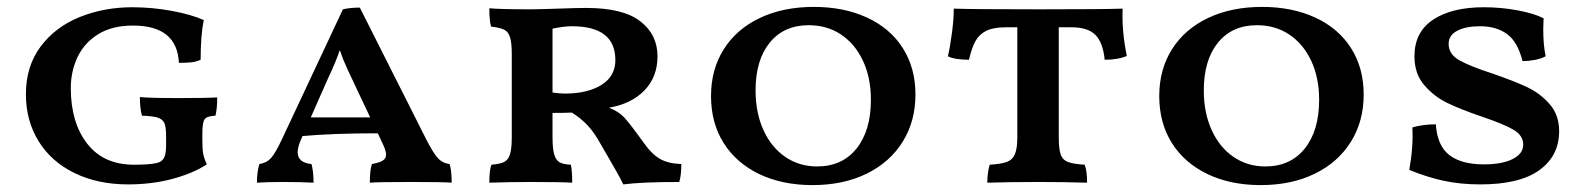

<svg xmlns="http://www.w3.org/2000/svg" viewBox="-20 -527 4599 556"><path d="M55 -254Q55 -335 97.5 -392Q140 -449 210.5 -477.5Q281 -506 363 -506Q421 -506 477.5 -495.5Q534 -485 570 -469Q561 -425 561 -354Q548 -348 533.5 -346.5Q519 -345 498 -345Q493 -453 365 -453Q305 -453 264.5 -428Q224 -403 204.5 -361.5Q185 -320 185 -272Q185 -172 232.5 -111Q280 -50 368 -50Q413 -50 434 -55Q448 -58 454.5 -69Q461 -80 461 -107V-134Q461 -159 456 -170.5Q451 -182 436.5 -186.5Q422 -191 391 -192Q385 -215 385 -246Q412 -243 498 -243Q584 -243 609 -245Q609 -213 604 -192Q579 -191 572.5 -181.5Q566 -172 566 -141V-119Q566 -95 568.5 -81.5Q571 -68 579 -51Q539 -25 479.5 -9Q420 7 351 7Q263 7 195.5 -26Q128 -59 91.5 -118.5Q55 -178 55 -254Z M1288 2Q1263 0 1173 0Q1075 0 1051 2Q1051 -35 1057 -52Q1079 -56 1088.5 -62Q1098 -68 1098 -80Q1098 -89 1090 -107L1074 -141Q945 -141 856 -133L850 -119Q842 -100 842 -86Q842 -56 882 -52Q888 -30 888 2Q850 0 799 0Q756 0 724 2Q724 -28 731 -52Q752 -55 765 -69.5Q778 -84 798 -127L973 -500Q994 -505 1022 -505L1214 -124Q1236 -81 1249.5 -67.5Q1263 -54 1282 -52Q1288 -33 1288 2ZM1052 -187 1001 -295Q998 -301 985.5 -328Q973 -355 964 -382Q954 -351 929 -298L880 -187Z M1953 -52Q1953 -19 1947 0Q1838 0 1785 7Q1772 -20 1743 -69L1721 -107Q1702 -142 1682 -163.5Q1662 -185 1636 -201Q1616 -200 1580 -200V-131Q1580 -96 1585 -79.5Q1590 -63 1600.5 -57Q1611 -51 1633 -50Q1637 -34 1637 2Q1602 0 1514 0Q1461 0 1397 2Q1397 -34 1403 -50Q1428 -52 1440 -58Q1452 -64 1457 -80.5Q1462 -97 1462 -130V-371Q1462 -403 1457 -419Q1452 -435 1440 -441Q1428 -447 1402 -450Q1397 -468 1397 -503Q1433 -500 1515 -500Q1539 -500 1595 -502Q1651 -504 1678 -504Q1784 -504 1834 -465.5Q1884 -427 1884 -364Q1884 -304 1846 -265Q1808 -226 1743 -215Q1771 -205 1788 -186.5Q1805 -168 1846 -111Q1868 -80 1892 -66.5Q1916 -53 1953 -52ZM1762 -353Q1762 -451 1636 -451Q1613 -451 1580 -444V-259Q1603 -256 1616 -256Q1681 -256 1721.5 -281Q1762 -306 1762 -353Z M2039 -249Q2039 -326 2076 -384.5Q2113 -443 2180.5 -475Q2248 -507 2337 -507Q2424 -507 2491 -476Q2558 -445 2594.5 -387.5Q2631 -330 2631 -253Q2631 -176 2594 -116.5Q2557 -57 2489.5 -24Q2422 9 2333 9Q2245 9 2178.5 -23Q2112 -55 2075.5 -113Q2039 -171 2039 -249ZM2502 -238Q2502 -302 2479 -351Q2456 -400 2415.5 -427Q2375 -454 2322 -454Q2250 -454 2209 -403.5Q2168 -353 2168 -265Q2168 -201 2190.5 -151Q2213 -101 2253.5 -73Q2294 -45 2346 -45Q2419 -45 2460.5 -97Q2502 -149 2502 -238Z M3243 -365Q3218 -354 3179 -354Q3174 -404 3152 -426Q3130 -448 3083 -448H3046V-130Q3046 -96 3051.5 -80Q3057 -64 3072.5 -58Q3088 -52 3121 -50Q3128 -33 3128 2Q3056 0 2990 0Q2909 0 2839 2Q2839 -11 2841 -26Q2843 -41 2846 -50Q2879 -52 2895.5 -58Q2912 -64 2919 -80.5Q2926 -97 2926 -130V-448H2894Q2857 -448 2836.5 -438Q2816 -428 2805 -408.5Q2794 -389 2786 -354Q2745 -354 2725 -364Q2732 -395 2737 -434Q2742 -473 2742 -502Q2802 -500 2987 -500Q3172 -500 3231 -502Q3228 -439 3243 -365Z M3337 -249Q3337 -326 3374 -384.5Q3411 -443 3478.5 -475Q3546 -507 3635 -507Q3722 -507 3789 -476Q3856 -445 3892.5 -387.5Q3929 -330 3929 -253Q3929 -176 3892 -116.5Q3855 -57 3787.5 -24Q3720 9 3631 9Q3543 9 3476.5 -23Q3410 -55 3373.5 -113Q3337 -171 3337 -249ZM3800 -238Q3800 -302 3777 -351Q3754 -400 3713.5 -427Q3673 -454 3620 -454Q3548 -454 3507 -403.5Q3466 -353 3466 -265Q3466 -201 3488.5 -151Q3511 -101 3551.5 -73Q3592 -45 3644 -45Q3717 -45 3758.5 -97Q3800 -149 3800 -238Z M4061 -35Q4073 -101 4070 -158Q4101 -167 4138 -167Q4142 -105 4177 -78Q4212 -51 4277 -51Q4330 -51 4360.5 -66.5Q4391 -82 4391 -108Q4391 -135 4362.5 -151.5Q4334 -168 4272 -189Q4210 -210 4171 -229Q4132 -248 4104 -281Q4076 -314 4076 -364Q4076 -434 4130 -470Q4184 -506 4277 -506Q4327 -506 4375 -497Q4423 -488 4450 -474L4449 -443Q4449 -396 4456 -364Q4443 -357 4424.5 -353.5Q4406 -350 4389 -350Q4375 -406 4344 -428.5Q4313 -451 4266 -451Q4225 -451 4200 -438Q4175 -425 4175 -400Q4175 -370 4206 -352.5Q4237 -335 4302 -314Q4363 -293 4401.5 -275Q4440 -257 4467.5 -225.5Q4495 -194 4495 -147Q4495 -76 4438 -34.5Q4381 7 4267 7Q4209 7 4160.5 -3.5Q4112 -14 4061 -35Z"/></svg>

Font: Vollkorn SC SemiBold
Style: Regular
Weight: 600
Designer: Friedrich Althausen
Foundry: Friedrich Althausen
Version: Version 4.015